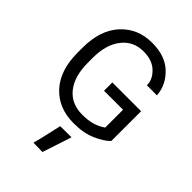

<svg xmlns="http://www.w3.org/2000/svg" viewBox="-288 -848 1263 1263"><g transform="rotate(45 343.5 -216.5)"><path d="M56.2 -333Q56.2 -168.9 140.4 -77.1Q224.6 14.6 366.2 14.6Q459 14.6 524.9 -14.6Q590.8 -43.9 624 -78.1V-355.5H356.4V-278.3H533.2V-112.3Q498 -87.9 459 -76.7Q419.9 -65.4 366.2 -65.4Q263.7 -65.4 207.3 -136.7Q150.9 -208 150.9 -333V-377.9Q150.9 -502.9 207.3 -574.2Q263.7 -645.5 356.9 -645.5Q439.5 -645.5 484.9 -601.1Q530.3 -556.6 530.3 -507.8V-502.9H624L623.5 -508.3Q615.7 -596.2 547.1 -660.9Q478.5 -725.6 357.9 -725.6Q224.6 -725.6 140.4 -633.8Q56.2 -542 56.2 -377.9ZM269.5 291.5 355 293 421.9 89.4 317.4 90.3Q301.8 158.2 292.7 199.5Q283.7 240.7 269.5 291.5Z"/></g></svg>

Font: Roboto Flex
Style: Regular
Weight: 400
Designer: Berlow after Robertson
Foundry: Google
Version: Version 3.200;gftools[0.9.32]